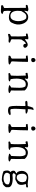

<svg xmlns="http://www.w3.org/2000/svg" viewBox="1791 -2463 846 4468"><g transform="rotate(90 2214.0 -229.0)"><path d="M537 -147C560 -215 553 -292 526 -353C505 -400 471 -438 428 -454C411 -460 392 -463 372 -462C356 -461 343 -459 330 -454C288 -439 260 -404 230 -368C230 -368 232 -427 246 -446C243 -449 241 -452 238 -454C209 -477 169 -462 128 -454C120 -452 113 -451 105 -450C103 -435 82 -423 99 -410C116 -397 149 -417 163 -407C164 -251 167 -42 166 94C151 110 128 116 105 124C104 132 96 160 112 168C140 165 184 172 223 173C263 174 297 167 308 136C282 128 257 118 237 104C230 64 229 -20 237 -64C266 -33 325 -13 381 -13C430 -13 476 -28 500 -64C509 -78 533 -134 537 -147ZM472 -225C470 -147 443 -71 384 -53C367 -48 334 -46 308 -57C273 -72 253 -101 242 -139C228 -185 229 -243 237 -301C258 -331 274 -371 303 -396C327 -417 358 -427 407 -414C450 -382 474 -302 472 -225Z M1087 -410C1068 -425 1062 -443 1040 -448C1012 -455 987 -447 966 -435C937 -418 914 -394 896 -385C885 -403 895 -426 894 -454C894 -456 893 -459 893 -461C858 -471 831 -462 797 -454C787 -452 777 -450 766 -448C762 -435 753 -426 766 -414C785 -405 794 -412 819 -414C834 -289 826 -206 827 -70C815 -54 797 -46 775 -40C771 -24 758 -7 778 7C806 6 842 -11 881 -9C891 -9 914 -5 934 -5C955 -5 974 -9 972 -29C971 -42 951 -47 931 -53C913 -59 895 -67 893 -83C899 -163 889 -216 900 -304C918 -324 930 -352 947 -373C960 -390 977 -403 1003 -407C993 -366 1019 -348 1045 -348C1074 -348 1104 -370 1087 -410Z M1420 -604C1404 -640 1368 -638 1347 -619C1328 -602 1319 -570 1343 -538C1404 -517 1442 -555 1420 -604ZM1481 -24C1482 -53 1417 -52 1409 -82C1407 -89 1409 -106 1409 -113C1415 -214 1420 -354 1420 -454V-456C1389 -462 1354 -458 1320 -454C1305 -452 1291 -450 1278 -449C1258 -432 1282 -427 1282 -409C1297 -406 1322 -416 1343 -405C1342 -284 1342 -200 1343 -82C1331 -62 1304 -57 1282 -47C1283 -33 1261 -16 1286 -3C1305 -12 1329 0 1340 0C1383 -2 1480 1 1481 -24Z M2147 -25C2134 -45 2106 -50 2085 -62C2090 -169 2087 -291 2085 -380C2059 -415 2011 -448 1956 -454C1945 -455 1934 -455 1923 -454C1914 -453 1905 -451 1895 -448C1856 -436 1836 -397 1810 -383C1801 -413 1818 -413 1818 -441C1814 -447 1810 -451 1805 -454C1796 -460 1785 -461 1773 -461C1758 -461 1742 -458 1725 -454C1709 -451 1692 -447 1676 -445C1674 -433 1671 -405 1692 -399C1708 -399 1730 -413 1738 -407C1743 -289 1748 -167 1738 -62C1728 -45 1694 -52 1684 -36C1680 -30 1678 -22 1680 -13C1689 4 1711 -4 1738 -5C1766 -6 1798 -3 1824 -5C1851 -7 1872 -13 1875 -33C1862 -46 1836 -44 1822 -55C1814 -97 1809 -146 1809 -194C1810 -264 1823 -331 1858 -370C1886 -401 1927 -415 1987 -399C2016 -369 2023 -315 2023 -255C2023 -190 2018 -108 2016 -67C2000 -49 1964 -52 1964 -18C1985 -16 2017 -4 2047 -2C2079 0 2140 -2 2147 -25Z M2661 -40C2644 -60 2619 -55 2592 -51C2567 -47 2541 -42 2519 -58C2501 -161 2520 -293 2524 -399C2552 -396 2603 -400 2630 -411C2608 -447 2569 -454 2519 -453V-454C2519 -508 2524 -549 2542 -583C2515 -595 2511 -575 2489 -578C2472 -539 2457 -500 2448 -454L2447 -449C2410 -444 2355 -449 2336 -437C2336 -425 2323 -425 2328 -411C2339 -393 2358 -392 2379 -394C2401 -396 2426 -402 2447 -395C2449 -325 2444 -253 2444 -186C2444 -122 2447 -63 2465 -20C2484 -2 2519 7 2555 7C2601 7 2648 -9 2661 -40Z M3013 -604C2997 -640 2961 -638 2940 -619C2921 -602 2912 -570 2936 -538C2997 -517 3035 -555 3013 -604ZM3074 -24C3075 -53 3010 -52 3002 -82C3000 -89 3002 -106 3002 -113C3008 -214 3013 -354 3013 -454V-456C2982 -462 2947 -458 2913 -454C2898 -452 2884 -450 2871 -449C2851 -432 2875 -427 2875 -409C2890 -406 2915 -416 2936 -405C2935 -284 2935 -200 2936 -82C2924 -62 2897 -57 2875 -47C2876 -33 2854 -16 2879 -3C2898 -12 2922 0 2933 0C2976 -2 3073 1 3074 -24Z M3740 -25C3727 -45 3699 -50 3678 -62C3683 -169 3680 -291 3678 -380C3652 -415 3604 -448 3549 -454C3538 -455 3527 -455 3516 -454C3507 -453 3498 -451 3488 -448C3449 -436 3429 -397 3403 -383C3394 -413 3411 -413 3411 -441C3407 -447 3403 -451 3398 -454C3389 -460 3378 -461 3366 -461C3351 -461 3335 -458 3318 -454C3302 -451 3285 -447 3269 -445C3267 -433 3264 -405 3285 -399C3301 -399 3323 -413 3331 -407C3336 -289 3341 -167 3331 -62C3321 -45 3287 -52 3277 -36C3273 -30 3271 -22 3273 -13C3282 4 3304 -4 3331 -5C3359 -6 3391 -3 3417 -5C3444 -7 3465 -13 3468 -33C3455 -46 3429 -44 3415 -55C3407 -97 3402 -146 3402 -194C3403 -264 3416 -331 3451 -370C3479 -401 3520 -415 3580 -399C3609 -369 3616 -315 3616 -255C3616 -190 3611 -108 3609 -67C3593 -49 3557 -52 3557 -18C3578 -16 3610 -4 3640 -2C3672 0 3733 -2 3740 -25Z M4344 -442C4341 -447 4338 -451 4334 -453C4323 -460 4310 -457 4295 -454C4287 -452 4280 -450 4272 -450C4256 -450 4239 -452 4221 -454C4169 -460 4112 -471 4061 -458C4056 -457 4051 -456 4047 -454C3991 -433 3957 -380 3956 -315C3956 -283 3964 -248 3982 -213C3994 -205 4010 -202 4016 -187C3994 -177 3978 -161 3958 -149C3941 -104 3961 -70 3985 -47C3936 -19 3941 52 3963 110C4015 138 4151 164 4204 144C4212 141 4214 134 4222 132C4239 128 4250 133 4263 128C4285 119 4332 73 4337 51C4339 41 4339 -2 4337 -13C4323 -88 4208 -102 4126 -102C4083 -102 4028 -79 4008 -128C4024 -140 4030 -164 4050 -171C4085 -166 4127 -157 4165 -165C4177 -168 4194 -186 4210 -192C4252 -207 4273 -235 4280 -270C4288 -311 4278 -361 4263 -408C4289 -420 4345 -400 4344 -442ZM4198 -247C4171 -205 4124 -182 4070 -204C4023 -223 4011 -347 4039 -391C4057 -419 4080 -429 4105 -430C4133 -431 4164 -419 4195 -408C4230 -354 4226 -291 4198 -247ZM4268 -9C4291 74 4207 112 4127 111C4064 110 4004 85 4001 38C3999 4 4018 -10 4032 -34C4113 -36 4206 -54 4268 -9Z"/></g></svg>

Font: Yuji Syuku Std R
Style: Regular
Weight: 400
Designer: Kataoka Yuji
Foundry: Kinuta Font Factory
Version: Version 3.000;hotconv 1.0.111;makeotfexe 2.5.65597